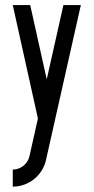

<svg xmlns="http://www.w3.org/2000/svg" viewBox="-20 -458 362 742"><path d="M193.8 0 157.7 160.6Q152.8 182.6 140.9 201.4Q128.9 220.2 112.1 233.9Q95.2 247.6 74 255.4Q52.7 263.2 29.3 263.2V197.3Q41 197.3 51.5 193.4Q62 189.5 70.6 182.6Q79.1 175.8 85.2 166.5Q91.3 157.2 93.8 146H94.2H93.8L126.5 0L29.3 -438.5H96.7L160.6 -151.4L225.1 -438.5H292.5Z"/></svg>

Font: Aeronef
Style: Regular
Weight: 400
Designer: Peter Wiegel - CAT-Fonts Germany
Foundry: CAT-Fonts, Peter Wiegel
Version: Version 0.002